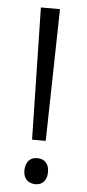

<svg xmlns="http://www.w3.org/2000/svg" viewBox="-51 -716 340 753"><g transform="rotate(5 118.5 -339.0)"><path d="M154.3 -684.6H79.1L89.8 -165H143.6ZM163.1 -43.9Q163.1 -83 131.8 -92.8Q124 -94.7 117.2 -94.7Q83 -94.7 73.2 -62.5Q70.3 -52.7 70.3 -43.9Q70.3 -2.9 103.5 5.9Q110.4 7.8 117.2 7.8Q151.4 7.8 161.1 -25.4Q163.1 -35.2 163.1 -43.9Z"/></g></svg>

Font: Yaldevi Colombo
Style: Regular
Weight: 400
Designer: Sol Matas, Denzil Rajitha, Kosala Senevirathne and Pathum Egodawatta
Foundry: Mooniak
Version: Version 1.020 ; ttfautohint (v1.6)